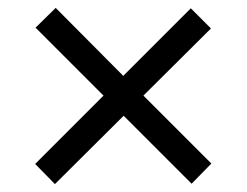

<svg xmlns="http://www.w3.org/2000/svg" viewBox="-20 -576 624 486"><path d="M119 -110 69 -161 242 -334 70 -506 121 -556 292 -384 463 -555 514 -504 343 -334 515 -162 465 -111 293 -283Z"/></svg>

Font: Libra Sans
Style: Regular
Weight: 400
Foundry: Context Ltd
Version: Version 1.002